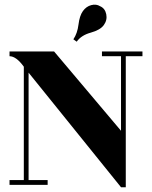

<svg xmlns="http://www.w3.org/2000/svg" viewBox="-20 -776 638 806"><path d="M288 -611Q305 -636 309.5 -673Q314 -710 328 -729.5Q342 -749 363 -754.5Q384 -760 400 -750Q421 -741 426 -716.5Q431 -692 416 -671Q401 -650 361 -639Q321 -628 302 -601ZM100 -20H180V0H20V-20H80V-496Q48 -540 20 -540V-560H207L488 -227V-540H408V-560H578V-540H508V10H488L100 -471Z"/></svg>

Font: Rozha One
Style: Regular
Weight: 400
Designer: Tim Donaldson, Indian Type Foundry
Foundry: Indian Type Foundry
Version: Version 1.301;PS 1.0;hotconv 1.0.78;makeotf.lib2.5.61930; tt